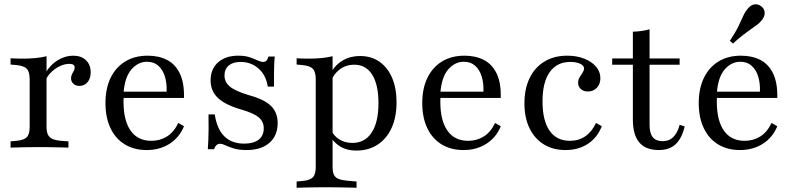

<svg xmlns="http://www.w3.org/2000/svg" viewBox="-20 -685 3686 891"><path d="M157.3 -2.4Q119.4 -2.4 89.9 -1.6Q60.5 -0.8 29 0V-29L56.5 -31.5Q91.1 -34.7 104.4 -48.4Q117.7 -62.1 117.7 -96V-206.5H196V-96Q196 -73.4 202.4 -60.1Q208.9 -46.8 223.4 -40.3Q237.9 -33.9 262.9 -31.5L297.6 -29V0Q275 -0.8 252.8 -1.2Q230.6 -1.6 207.7 -2Q184.7 -2.4 157.3 -2.4ZM117.7 -206.5V-316.9Q117.7 -351.6 104.4 -365.7Q91.1 -379.8 55.6 -383.1L29 -385.5V-414.5Q45.2 -413.7 58.1 -413.3Q71 -412.9 84.7 -412.9Q117.7 -412.9 146 -415.7Q174.2 -418.5 196 -424.2V-414.5V-206.5ZM348.4 -286.3Q331.5 -286.3 320.6 -296.4Q309.7 -306.5 309.7 -321.8Q309.7 -332.3 314.1 -340.7Q318.5 -349.2 322.6 -356.9Q326.6 -364.5 326.6 -371.8Q326.6 -388.7 301.6 -388.7Q281.5 -388.7 260.1 -379Q238.7 -369.4 220.6 -352.8Q202.4 -336.3 193.5 -316.1L191.1 -346.8Q213.7 -384.7 248 -405.6Q282.3 -426.6 319.4 -426.6Q357.3 -426.6 379 -405.6Q400.8 -384.7 400.8 -349.2Q400.8 -321 386.3 -303.6Q371.8 -286.3 348.4 -286.3Z M660.5 11.3Q602.4 11.3 559.3 -14.9Q516.1 -41.1 492.7 -90.3Q469.4 -139.5 469.4 -206.5Q469.4 -274.2 493.1 -323.4Q516.9 -372.6 560.9 -399.6Q604.8 -426.6 665.3 -426.6Q717.7 -426.6 756 -406.5Q794.4 -386.3 814.9 -343.1Q835.5 -300 833.9 -230.6H521L520.2 -259.7H753.2Q754.8 -299.2 745.2 -330.2Q735.5 -361.3 714.9 -379.8Q694.4 -398.4 662.1 -398.4Q621 -398.4 589.9 -362.9Q558.9 -327.4 553.2 -252.4L554.8 -250.8Q554 -241.9 553.6 -232.3Q553.2 -222.6 553.2 -212.1Q553.2 -125.8 586.3 -78.6Q619.4 -31.5 682.3 -31.5Q722.6 -31.5 754.8 -51.6Q787.1 -71.8 807.3 -114.5L833.9 -99.2Q812.9 -47.6 767.3 -18.1Q721.8 11.3 660.5 11.3Z M1124.2 11.3Q1088.7 11.3 1065.3 4Q1041.9 -3.2 1027 -10.5Q1012.1 -17.7 1000.8 -17.7Q982.3 -17.7 973.4 7.3H944.4Q946 -12.1 946.8 -35.1Q947.6 -58.1 948 -87.5Q948.4 -116.9 947.6 -154H976.6Q987.1 -85.5 1021.4 -52Q1055.6 -18.5 1113.7 -18.5Q1157.3 -18.5 1180.6 -37.1Q1204 -55.6 1204 -89.5Q1204 -121 1180.2 -140.7Q1156.5 -160.5 1097.6 -177.4Q1025 -198.4 991.1 -230.6Q957.3 -262.9 957.3 -311.3Q957.3 -364.5 991.9 -395.6Q1026.6 -426.6 1085.5 -426.6Q1116.9 -426.6 1138.3 -419.4Q1159.7 -412.1 1175 -404.8Q1190.3 -397.6 1201.6 -397.6Q1210.5 -397.6 1216.1 -403.2Q1221.8 -408.9 1225.8 -422.6H1254.8Q1253.2 -404.8 1252.4 -385.9Q1251.6 -366.9 1251.6 -342.3Q1251.6 -317.7 1251.6 -283.1H1222.6Q1214.5 -336.3 1179.8 -366.9Q1145.2 -397.6 1096 -397.6Q1061.3 -397.6 1041.5 -381Q1021.8 -364.5 1021.8 -334.7Q1021.8 -303.2 1048 -282.3Q1074.2 -261.3 1137.1 -242.7Q1207.3 -223.4 1237.9 -193.1Q1268.5 -162.9 1268.5 -113.7Q1268.5 -55.6 1230.2 -22.2Q1191.9 11.3 1124.2 11.3Z M1484.7 183.9Q1446.8 183.9 1417.3 184.7Q1387.9 185.5 1356.5 186.3V157.3L1383.9 154.8Q1418.5 151.6 1431.9 137.9Q1445.2 124.2 1445.2 90.3V-206.5H1523.4V90.3Q1523.4 112.9 1529.8 126.2Q1536.3 139.5 1552 145.6Q1567.7 151.6 1595.2 154L1634.7 157.3V186.3Q1610.5 185.5 1587.1 185.1Q1563.7 184.7 1538.7 184.3Q1513.7 183.9 1484.7 183.9ZM1651.6 -425Q1703.2 -425 1741.1 -398.4Q1779 -371.8 1799.6 -323.8Q1820.2 -275.8 1820.2 -209.7Q1820.2 -141.1 1797.2 -91.1Q1774.2 -41.1 1732.3 -13.7Q1690.3 13.7 1633.9 13.7Q1587.1 13.7 1554.8 -7.7Q1522.6 -29 1508.9 -60.5L1517.7 -81.5Q1527.4 -55.6 1553.6 -38.7Q1579.8 -21.8 1615.3 -21.8Q1673.4 -21.8 1704.8 -69.8Q1736.3 -117.7 1736.3 -206.5Q1736.3 -291.9 1707.3 -338.3Q1678.2 -384.7 1624.2 -384.7Q1585.5 -384.7 1556.5 -362.9Q1527.4 -341.1 1515.3 -304.8L1507.3 -324.2Q1521 -369.4 1559.3 -397.2Q1597.6 -425 1651.6 -425ZM1445.2 -206.5V-316.9Q1445.2 -351.6 1431.9 -365.7Q1418.5 -379.8 1383.1 -383.1L1356.5 -385.5V-414.5Q1372.6 -413.7 1385.5 -413.3Q1398.4 -412.9 1412.1 -412.9Q1445.2 -412.9 1473.4 -415.7Q1501.6 -418.5 1523.4 -424.2V-414.5V-206.5Z M2130.6 11.3Q2072.6 11.3 2029.4 -14.9Q1986.3 -41.1 1962.9 -90.3Q1939.5 -139.5 1939.5 -206.5Q1939.5 -274.2 1963.3 -323.4Q1987.1 -372.6 2031 -399.6Q2075 -426.6 2135.5 -426.6Q2187.9 -426.6 2226.2 -406.5Q2264.5 -386.3 2285.1 -343.1Q2305.6 -300 2304 -230.6H1991.1L1990.3 -259.7H2223.4Q2225 -299.2 2215.3 -330.2Q2205.6 -361.3 2185.1 -379.8Q2164.5 -398.4 2132.3 -398.4Q2091.1 -398.4 2060.1 -362.9Q2029 -327.4 2023.4 -252.4L2025 -250.8Q2024.2 -241.9 2023.8 -232.3Q2023.4 -222.6 2023.4 -212.1Q2023.4 -125.8 2056.5 -78.6Q2089.5 -31.5 2152.4 -31.5Q2192.7 -31.5 2225 -51.6Q2257.3 -71.8 2277.4 -114.5L2304 -99.2Q2283.1 -47.6 2237.5 -18.1Q2191.9 11.3 2130.6 11.3Z M2604 11.3Q2546 11.3 2503.2 -15.3Q2460.5 -41.9 2437.1 -90.3Q2413.7 -138.7 2413.7 -204.8Q2413.7 -273.4 2437.9 -323Q2462.1 -372.6 2506.9 -399.6Q2551.6 -426.6 2612.1 -426.6Q2656.5 -426.6 2691.1 -412.9Q2725.8 -399.2 2746 -375.8Q2766.1 -352.4 2766.1 -321.8Q2766.1 -295.2 2750 -277.8Q2733.9 -260.5 2708.1 -260.5Q2687.9 -260.5 2675.4 -271.8Q2662.9 -283.1 2662.9 -300Q2662.9 -315.3 2669.8 -326.6Q2676.6 -337.9 2683.5 -348Q2690.3 -358.1 2690.3 -367.7Q2690.3 -380.6 2672.6 -389.1Q2654.8 -397.6 2626.6 -397.6Q2564.5 -397.6 2531 -350.4Q2497.6 -303.2 2497.6 -214.5Q2497.6 -125.8 2530.2 -78.6Q2562.9 -31.5 2625 -31.5Q2665.3 -31.5 2696 -52.4Q2726.6 -73.4 2746 -114.5L2772.6 -99.2Q2752.4 -46.8 2708.5 -17.7Q2664.5 11.3 2604 11.3Z M3037.1 11.3Q2976.6 11.3 2946.8 -23.8Q2916.9 -58.9 2916.9 -129.8V-206.5H2994.4V-104.8Q2994.4 -66.9 3009.3 -48.4Q3024.2 -29.8 3055.6 -29.8Q3085.5 -29.8 3104.8 -49.2Q3124.2 -68.5 3133.9 -105.6L3157.3 -98.4Q3144.4 -42.7 3115.3 -15.7Q3086.3 11.3 3037.1 11.3ZM2916.9 -206.5V-537.9Q2939.5 -538.7 2958.9 -541.5Q2978.2 -544.4 2994.4 -549.2V-206.5ZM2821 -384.7V-413.7H3133.9V-384.7Z M3413.7 11.3Q3355.6 11.3 3312.5 -14.9Q3269.4 -41.1 3246 -90.3Q3222.6 -139.5 3222.6 -206.5Q3222.6 -274.2 3246.4 -323.4Q3270.2 -372.6 3314.1 -399.6Q3358.1 -426.6 3418.5 -426.6Q3471 -426.6 3509.3 -406.5Q3547.6 -386.3 3568.1 -343.1Q3588.7 -300 3587.1 -230.6H3274.2L3273.4 -259.7H3506.5Q3508.1 -299.2 3498.4 -330.2Q3488.7 -361.3 3468.1 -379.8Q3447.6 -398.4 3415.3 -398.4Q3374.2 -398.4 3343.1 -362.9Q3312.1 -327.4 3306.5 -252.4L3308.1 -250.8Q3307.3 -241.9 3306.9 -232.3Q3306.5 -222.6 3306.5 -212.1Q3306.5 -125.8 3339.5 -78.6Q3372.6 -31.5 3435.5 -31.5Q3475.8 -31.5 3508.1 -51.6Q3540.3 -71.8 3560.5 -114.5L3587.1 -99.2Q3566.1 -47.6 3520.6 -18.1Q3475 11.3 3413.7 11.3ZM3381.5 -483.1 3366.9 -495.2Q3393.5 -535.5 3406.9 -563.3Q3420.2 -591.1 3429 -610.9Q3437.9 -630.6 3450 -644.4Q3465.3 -663.7 3483.1 -664.9Q3500.8 -666.1 3513.7 -654.8Q3527.4 -644.4 3528.6 -626.6Q3529.8 -608.9 3514.5 -590.3Q3505.6 -579 3493.5 -570.2Q3481.5 -561.3 3465.3 -550Q3449.2 -538.7 3428.6 -523Q3408.1 -507.3 3381.5 -483.1Z"/></svg>

Font: Playfair 5pt SemiExpanded Light
Style: Regular
Weight: 400
Version: Version 2.203